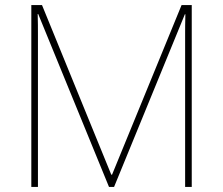

<svg xmlns="http://www.w3.org/2000/svg" viewBox="-20 -734 877 754"><path d="M408 0H428L706 -678H708C707 -645 707 -622 707 -602V0H733V-714H693L420 -48H417L145 -714H103V0H129V-596C129 -626 129 -646 128 -679H130Z"/></svg>

Font: Noto Sans Sinhala Thin
Style: Regular
Weight: 100
Designer: Jelle Bosma - Monotype Design Team
Foundry: Monotype Imaging Inc.
Version: Version 2.006